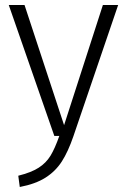

<svg xmlns="http://www.w3.org/2000/svg" viewBox="-20 -543 508 767"><path d="M273 2Q252 63 227 102Q202 141 162 166.5Q122 192 59 204L53 159Q105 146 134.5 127Q164 108 181.5 79.5Q199 51 217 0H197L15 -523H78L236 -43L391 -523H452Z"/></svg>

Font: Statis Sans Light
Style: Regular
Weight: 300
Designer: bBox Type GmbH
Foundry: bBox Type GmbH
Version: Version 1.000